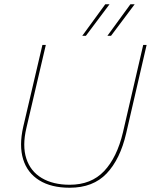

<svg xmlns="http://www.w3.org/2000/svg" viewBox="-20 -871 708 901"><path d="M307 10Q220 10 164 -25Q108 -60 88.5 -124Q69 -188 89 -276L179 -660H195L104 -271Q84 -187 103.5 -127Q123 -67 176 -35.5Q229 -4 307 -4Q408 -4 468.5 -68Q529 -132 557 -250L652 -660H668L572 -245Q544 -124 480.5 -57Q417 10 307 10ZM484 -703 592 -851H612L501 -703ZM366 -703 474 -851H494L383 -703Z"/></svg>

Font: Work Sans Thin
Style: Italic
Weight: 250
Italic angle: -13°
Designer: Wei Huang
Foundry: Wei Huang
Version: Version 2.012